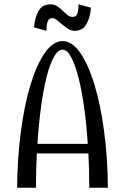

<svg xmlns="http://www.w3.org/2000/svg" viewBox="-20 -877 584 897"><path d="M60 0ZM397 0Q397 -42 396 -81.5Q395 -121 393 -160H152Q150 -121 149 -81.5Q148 -42 148 0H60Q61 -138 77.5 -262.5Q94 -387 122.5 -481Q151 -575 189.5 -630Q228 -685 272 -685Q317 -685 355 -630Q393 -575 421.5 -481Q450 -387 466.5 -262.5Q483 -138 484 0ZM272 -645Q251 -645 232 -611.5Q213 -578 198 -519Q183 -460 172 -379.5Q161 -299 155 -205H390Q384 -299 372.5 -379.5Q361 -460 345.5 -519Q330 -578 311.5 -611.5Q293 -645 272 -645ZM329 -733Q313 -733 298.5 -742Q284 -751 271 -762.5Q258 -774 246.5 -783Q235 -792 225 -792Q220 -792 215 -790.5Q210 -789 206 -783Q202 -777 199.5 -765Q197 -753 197 -733L139 -749Q142 -781 149.5 -802Q157 -823 166.5 -835Q176 -847 188.5 -852Q201 -857 215 -857Q233 -857 247 -848Q261 -839 272.5 -827.5Q284 -816 295 -807Q306 -798 319 -798Q324 -798 329 -799.5Q334 -801 338 -807Q342 -813 344.5 -825Q347 -837 347 -857L405 -841Q402 -809 394.5 -788Q387 -767 377.5 -755Q368 -743 355.5 -738Q343 -733 329 -733Z"/></svg>

Font: Combo
Style: Regular
Weight: 400
Designer: Eduardo Rodriguez Tunni
Foundry: Eduardo Rodriguez Tunni
Version: Version 1.001